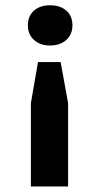

<svg xmlns="http://www.w3.org/2000/svg" viewBox="-20 -503 373 713"><path d="M232.9 189.5H94.7V-120.1L121.1 -272.5H205.1L232.9 -120.1ZM83.5 -408.7Q83.5 -443.8 106.2 -463.6Q128.9 -483.4 165.5 -483.4Q203.6 -483.4 226.3 -463.6Q249 -443.8 249 -408.7Q249 -375.5 226.3 -354.7Q203.6 -334 165.5 -334Q128.9 -334 106.2 -354.7Q83.5 -375.5 83.5 -408.7Z"/></svg>

Font: PT Astra Sans
Style: Bold
Weight: 700
Designer: A.Korolkova, I. Chaeva
Foundry: ParaType Ltd
Version: Version 1.001; ttfautohint (v1.6)